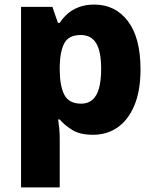

<svg xmlns="http://www.w3.org/2000/svg" viewBox="-20 -579 678 839"><path d="M392 -559Q484 -559 539 -486.5Q594 -414 594 -276Q594 -182 567 -118Q540 -54 493.5 -22Q447 10 387 10Q329 10 295 -11.5Q261 -33 241 -57H234Q237 -38 239 -17Q241 4 241 28V240H72V-549H209L233 -479H241Q255 -501 275.5 -519Q296 -537 325 -548Q354 -559 392 -559ZM333 -426Q282 -426 262.5 -392.5Q243 -359 241 -292V-277Q241 -204 261 -165Q281 -126 335 -126Q364 -126 383.5 -142.5Q403 -159 412.5 -193Q422 -227 422 -278Q422 -355 400 -390.5Q378 -426 333 -426Z"/></svg>

Font: Noto Sans Cham ExtraBold
Style: Regular
Weight: 800
Version: Version 2.002